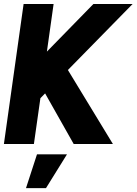

<svg xmlns="http://www.w3.org/2000/svg" viewBox="-30 -720 684 960"><path d="M534.5 0H338.5L195.5 -253L172 -229L139.5 0H-10.5L88 -700H238L204.5 -462L437 -700H633L309.5 -370ZM100 220.5 155 51.5H305L200 220.5Z"/></svg>

Font: Urbanist Black
Style: Italic
Weight: 900
Italic angle: -8°
Designer: Corey Hu
Foundry: Corey Hu
Version: Version 1.330; ttfautohint (v1.8.4.7-5d5b)